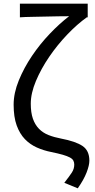

<svg xmlns="http://www.w3.org/2000/svg" viewBox="-20 -816 513 1042"><path d="M329 176Q358 139 370.5 119.5Q383 100 383 77Q383 65 378 55.5Q373 46 359 38.5Q345 31 321 24Q297 17 258 9Q217 1 180 -15.5Q143 -32 115 -61Q87 -90 70.5 -135.5Q54 -181 54 -248Q54 -311 82 -379.5Q110 -448 153.5 -512.5Q197 -577 250.5 -633Q304 -689 355 -728Q331 -728 296.5 -727.5Q262 -727 224.5 -726Q187 -725 151 -724.5Q115 -724 88 -722V-796H456V-722H451Q399 -685 345 -628.5Q291 -572 247 -507.5Q203 -443 175 -376.5Q147 -310 147 -253Q147 -205 158.5 -172Q170 -139 191.5 -117Q213 -95 243.5 -83Q274 -71 311 -64Q390 -49 427.5 -24Q465 1 465 56Q465 81 450 120Q435 159 402 206Z"/></svg>

Font: Kinto Sans
Style: Regular
Weight: 400
Designer: Authors: Ryoko NISHIZUKA  (kana & ideographs); Paul D. Hunt (Latin, Greek & Cyrillic); Wenlong ZHANG  (bopomofo); Sandol
Foundry: Adobe Systems Incorporated, ookami Inc.
Version: Version 0.001